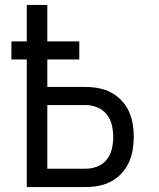

<svg xmlns="http://www.w3.org/2000/svg" viewBox="-20 -755 640 775"><path d="M88 0V-515H26V-588H88V-735H171V-588H300V-515H171V-404H326Q352 -404 378.5 -399Q405 -394 428.5 -381.5Q452 -369 470.5 -349.5Q489 -330 500 -306Q511 -282 515.5 -255.5Q520 -229 520 -202Q520 -176 515.5 -149.5Q511 -123 500 -99Q489 -75 470.5 -55Q452 -35 428.5 -22.5Q405 -10 378.5 -5Q352 0 326 0ZM326 -74Q350 -74 373 -83Q396 -92 411 -111Q426 -130 431.5 -154Q437 -178 437 -202Q437 -226 431.5 -250Q426 -274 411 -293Q396 -312 373 -321.5Q350 -331 326 -331H171V-74Z"/></svg>

Font: Iosevka Meiseki Sans
Style: Regular
Weight: 400
Monospace: yes
Designer: Belleve Invis
Foundry: Belleve Invis
Version: Version 11.2.6; ttfautohint (v1.8.4)